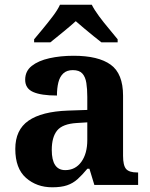

<svg xmlns="http://www.w3.org/2000/svg" viewBox="-20 -786 639 816"><path d="M202 10Q136 10 90.5 -30Q45 -70 45 -153Q45 -234 101 -273Q157 -312 269 -316L351 -318.8V-374Q351 -407.6 347 -433.3Q343 -459 330 -473.5Q317 -488 289.5 -488Q264 -488 249 -474Q234 -460 228 -435.5Q222 -411 222 -380Q155 -380 121 -395Q87 -410 87 -447Q87 -483.8 115 -505.9Q143 -528 189.9 -538.5Q236.8 -549 292.8 -549Q398 -549 450.5 -511Q503 -473 503 -379.3V-124Q503 -82.6 516 -67.8Q529 -53 563 -53H567V0H381L360 -69H351.4Q329 -42 309.5 -24.5Q290 -7 265 1.5Q240 10 202 10ZM257.2 -63Q300.2 -63 325.6 -98Q351 -133 351 -191V-266L305.8 -263.2Q245.9 -259.5 222.9 -231.4Q200 -203.3 200 -148.8Q200 -63 257.2 -63ZM125 -619Q141 -638 162.5 -664Q184 -690 204.5 -717Q225 -744 235 -766H370Q381 -744 401 -717Q421 -690 443 -664Q465 -638 480 -619V-606H411Q397 -617 377 -633Q357 -649 337 -666Q317 -683 302 -696Q280 -676 247.5 -649.5Q215 -623 194 -606H125Z"/></svg>

Font: Noto Serif Test
Style: Regular
Weight: 400
Version: Version 1.000